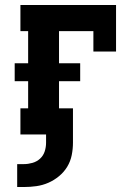

<svg xmlns="http://www.w3.org/2000/svg" viewBox="-20 -540 540 771"><path d="M49 211V119H76Q93 119 110.5 114Q128 109 141 97Q154 85 159.5 68Q165 51 165 33V0H62V-105H93V-214H39V-286H93V-415H62V-520H446V-333H355V-415H217V-286H302V-214H217V-105H273V33Q273 58 268 83Q263 108 250 129.5Q237 151 217 167.5Q197 184 174 194Q151 204 126 207.5Q101 211 76 211Z"/></svg>

Font: Iosevka Curly Slab Extrabold
Style: Regular
Weight: 800
Monospace: yes
Designer: Belleve Invis
Foundry: Belleve Invis
Version: Version 22.1.2; ttfautohint (v1.8.4)